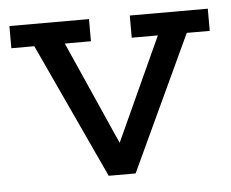

<svg xmlns="http://www.w3.org/2000/svg" viewBox="-38 -440 580 483"><g transform="rotate(-5 252.0 -198.5)"><path d="M218 0 60 -341H2V-397H203V-341H137L267 -48H238L372 -341H306V-397H503V-341H445L286 0Z"/></g></svg>

Font: Rokkitt
Style: Regular
Weight: 400
Designer: Vernon Adams
Foundry: Vernon Adams
Version: Version 3.103